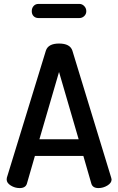

<svg xmlns="http://www.w3.org/2000/svg" viewBox="-20 -959 602 979"><path d="M80 0Q56 0 35 -13Q14 -26 14 -44Q14 -50 15 -53L214 -701Q226 -737 281 -737Q337 -737 349 -701L547 -53Q549 -47 549 -44Q549 -26 527.5 -13Q506 0 482 0Q453 0 446 -22L405 -164H158L117 -22Q110 0 80 0ZM181 -249H381L281 -592ZM176 -939H385Q399 -939 409.5 -928Q420 -917 420 -902Q420 -887 409.5 -877Q399 -867 385 -867H176Q161 -867 151.5 -876.5Q142 -886 142 -902Q142 -918 151.5 -928.5Q161 -939 176 -939Z"/></svg>

Font: Dosis
Style: SemiBold
Weight: 600
Designer: Edgar Tolentino, Pablo Impallari, Igino Marini
Foundry: Edgar Tolentino, Pablo Impallari, Igino Marini
Version: Version 1.007